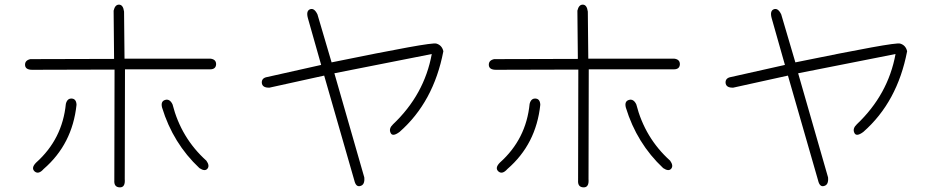

<svg xmlns="http://www.w3.org/2000/svg" viewBox="-20 -780 4040 828"><path d="M517 -527H888Q912 -524 912 -503Q911 -481 886 -481H519L518 -8Q521 29 496 28Q471 27 473 -2L474 -480L119 -479Q88 -479 88 -501Q88 -520 111 -525L472 -526L470 -734Q476 -760 493 -760Q511 -760 515 -730ZM310 -328Q292 -158 168 -51Q146 -26 129 -41Q113 -56 136 -79Q249 -180 264 -332Q270 -356 289 -355Q309 -354 310 -328ZM724 -330Q761 -185 870 -87Q885 -66 875 -53Q864 -39 840 -55Q726 -162 679 -316Q672 -343 692 -349Q712 -355 724 -330Z M1142 -402Q1111 -401 1109 -423Q1108 -444 1133 -448L1365 -500L1308 -701Q1299 -733 1317 -740Q1335 -747 1349 -718L1410 -511Q1625 -555 1738 -575.5Q1851 -596 1862 -592Q1886 -585 1892 -559Q1850 -340 1703 -211Q1672 -188 1664 -208Q1656 -226 1675 -244Q1810 -372 1842 -547L1422 -464L1551 -15Q1554 17 1534 22Q1515 28 1508 -2L1378 -454Z M2517 -527H2888Q2912 -524 2912 -503Q2911 -481 2886 -481H2519L2518 -8Q2521 29 2496 28Q2471 27 2473 -2L2474 -480L2119 -479Q2088 -479 2088 -501Q2088 -520 2111 -525L2472 -526L2470 -734Q2476 -760 2493 -760Q2511 -760 2515 -730ZM2310 -328Q2292 -158 2168 -51Q2146 -26 2129 -41Q2113 -56 2136 -79Q2249 -180 2264 -332Q2270 -356 2289 -355Q2309 -354 2310 -328ZM2724 -330Q2761 -185 2870 -87Q2885 -66 2875 -53Q2864 -39 2840 -55Q2726 -162 2679 -316Q2672 -343 2692 -349Q2712 -355 2724 -330Z M3142 -402Q3111 -401 3109 -423Q3108 -444 3133 -448L3365 -500L3308 -701Q3299 -733 3317 -740Q3335 -747 3349 -718L3410 -511Q3625 -555 3738 -575.5Q3851 -596 3862 -592Q3886 -585 3892 -559Q3850 -340 3703 -211Q3672 -188 3664 -208Q3656 -226 3675 -244Q3810 -372 3842 -547L3422 -464L3551 -15Q3554 17 3534 22Q3515 28 3508 -2L3378 -454Z"/></svg>

Font: Yomogi
Style: Regular
Weight: 400
Designer: satsuyako
Foundry: satsuyako
Version: Version 3.100